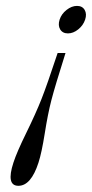

<svg xmlns="http://www.w3.org/2000/svg" viewBox="-20 -405 307 641"><path d="M237.1 -385.3Q254.9 -385.3 262.7 -371.8Q270.5 -358.4 264.2 -339.4Q257.8 -320.3 241.2 -306.9Q224.6 -293.5 206.8 -293.5Q189 -293.5 180.9 -306.9Q172.9 -320.3 179 -339.4Q185.1 -358.4 202.1 -371.8Q219.2 -385.3 237.1 -385.3ZM108.4 138.2Q83.5 215.3 41.5 215.3Q-0.5 215.3 24.9 137.7Q36.1 103 67.9 38.3Q99.6 -26.4 118.4 -74Q137.2 -121.6 172.4 -228H198.7Q163.6 -117.2 151.6 -70.8Q139.6 -24.4 129.4 40.5Q119.1 105.5 108.4 138.2Z"/></svg>

Font: RIT Rachana
Style: Italic
Weight: 400
Designer: Hussain KH
Version: 1.5.2